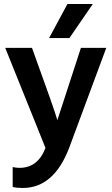

<svg xmlns="http://www.w3.org/2000/svg" viewBox="-20 -745 557 954"><path d="M325 -556H224L315 -725H441ZM93 189Q64 189 43 184V85Q59 89 77 89Q168 89 206 -10L6 -507H139Q253 -193 265 -148Q268 -159 382 -507H508L325 -14Q249 189 93 189Z"/></svg>

Font: Hind Mysuru SemiBold
Style: Regular
Weight: 600
Designer: Manushi Parikh, Hitesh Malaviya
Foundry: Indian Type Foundry
Version: Version 0.703;PS 1.0;hotconv 1.0.86;makeotf.lib2.5.63406